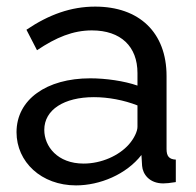

<svg xmlns="http://www.w3.org/2000/svg" viewBox="-20 -551 594 581"><path d="M30 -151C30 -61 105 10 210 10C282 10 362 -23 408 -82L410 -49C412 -24 432 4 474 4C482 4 494 3 512 0V-68C492 -69 484 -78 484 -100V-321C484 -453 401 -531 268 -531C195 -531 128 -507 60 -461L92 -399C150 -438 201 -459 258 -459C346 -459 396 -410 396 -330V-292C356 -306 300 -314 253 -314C121 -314 30 -250 30 -151ZM370 -114C340 -80 287 -56 233 -56C154 -56 114 -108 114 -158C114 -219 174 -257 264 -257C308 -257 355 -248 396 -232V-167C396 -154 386 -132 370 -114Z"/></svg>

Font: FIGSv2-sans-serif Medium
Style: Regular
Weight: 500
Designer: Matt McInerney, Pablo Impallari, Rodrigo Fuenzalida,Mirko Velimirovic
Foundry: Matt McInerney, Pablo Impallari, Rodrigo Fuenzalida
Version: Version 4.021;hotconv 1.0.109;makeotfexe 2.5.65596